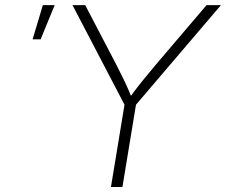

<svg xmlns="http://www.w3.org/2000/svg" viewBox="-20 -748 904 768"><path d="M423.8 0 478 -329.1 270 -727.5H320.8L446.3 -487.3Q463.9 -453.1 479.5 -420.4Q495.1 -387.7 510.3 -348.6H492.2Q520 -387.7 546.6 -420.7Q573.2 -453.6 601.6 -487.3L806.2 -727.5H863.8L523.9 -329.1L469.7 0ZM110.4 -590.8 151.4 -727.5H198.7L142.6 -590.8Z"/></svg>

Font: Inter ExtraLight
Style: Italic
Weight: 250
Italic angle: -9.3988°
Designer: Rasmus Andersson
Foundry: rsms
Version: Version 4.001;git-66647c0bb